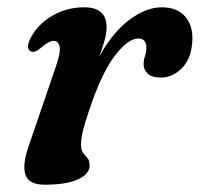

<svg xmlns="http://www.w3.org/2000/svg" viewBox="-20 -494 547 526"><path d="M64 -353.5Q49 -361.5 64.5 -391Q84.5 -428.5 123.8 -451.2Q163 -474 211 -474Q272 -474 272 -419.5Q272 -403 266.2 -382.2Q260.5 -361.5 252 -339Q289 -406 334.8 -440Q380.5 -474 423.5 -474Q465 -474 486.8 -449.2Q508.5 -424.5 507 -385Q505.5 -336 479.8 -308.8Q454 -281.5 420.5 -281.5Q395.5 -281.5 384.5 -292.5Q373.5 -303.5 373.5 -317.5Q373.5 -329.5 377.2 -340.5Q381 -351.5 381 -363.5Q381 -388.5 358.5 -388.5Q330.5 -388.5 294 -340.5Q257.5 -292.5 224 -191Q212 -156 207 -135Q202 -114 202 -97Q202 -82 208 -74.8Q214 -67.5 219.8 -60.8Q225.5 -54 225.5 -40Q225.5 -18 194.5 -3Q163.5 12 102 12Q59 12 49.8 -15.2Q40.5 -42.5 59 -95L134 -314.5Q147 -352 143.2 -367Q139.5 -382 127 -382Q113.5 -382 92 -363Q75 -348 64 -353.5Z"/></svg>

Font: Fraunces 9pt SemiBold
Style: Italic
Weight: 600
Italic angle: -16°
Version: Version 1.000;[b76b70a41]